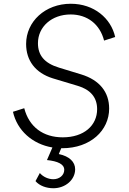

<svg xmlns="http://www.w3.org/2000/svg" viewBox="-20 -777 684 1022"><path d="M311 12C462 12 561 -83 561 -199C561 -287 510 -351 412 -381L294 -417C215 -441 182 -484 182 -547C182 -635 256 -700 356 -700C445 -700 512 -648 534 -561L593 -580C571 -680 480 -757 357 -757C220 -757 119 -662 119 -543C119 -455 168 -389 261 -360L394 -320C461 -300 497 -259 497 -196C497 -109 427 -46 314 -46C210 -46 135 -101 109 -201L49 -182C71 -83 152 -10 259 8L230 75C288 81 322 97 322 127C322 156 296 177 264 177C238 177 210 165 192 144L169 187C190 212 227 225 264 225C328 225 380 180 380 124C380 85 350 55 293 43L306 12Z"/></svg>

Font: Mluvka Light
Style: Italic
Weight: 300
Italic angle: -8°
Designer: Modified by Jiří Krblich, Original typeface by Gumpita Rahayu
Foundry: Gumpita Rahayu & Jiří Krblich
Version: Version 2.000;Glyphs 3.1.1 (3134)